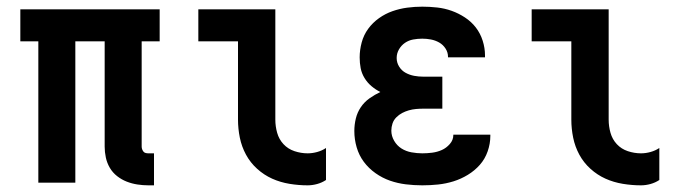

<svg xmlns="http://www.w3.org/2000/svg" viewBox="-20 -548 2040 576"><path d="M442 8H425Q409 8 392.5 5.5Q376 3 360.5 -3Q345 -9 331.5 -19.5Q318 -30 309.5 -44.5Q301 -59 297.5 -75.5Q294 -92 294 -108V-424H206V0H95V-424H41V-520H459V-424H405V-108Q405 -104 406.5 -100Q408 -96 410.5 -93Q413 -90 417 -89Q421 -88 425 -88H442Z M903 8Q876 8 848.5 3.5Q821 -1 796.5 -12Q772 -23 751.5 -41.5Q731 -60 718 -84Q705 -108 699.5 -135Q694 -162 694 -189V-424H575V-520H806V-189Q806 -169 811.5 -149.5Q817 -130 830.5 -115.5Q844 -101 863.5 -94.5Q883 -88 903 -88Q917 -88 931.5 -92Q946 -96 958 -104V-8Q946 0 931.5 4Q917 8 903 8Z M1247 8Q1222 8 1197.5 5Q1173 2 1150 -6Q1127 -14 1106.5 -28.5Q1086 -43 1071.5 -62.5Q1057 -82 1050 -106Q1043 -130 1043 -155Q1043 -174 1047.5 -192.5Q1052 -211 1062.5 -226.5Q1073 -242 1088.5 -253Q1104 -264 1121 -272Q1107 -279 1094.5 -289.5Q1082 -300 1073.5 -314Q1065 -328 1062 -343.5Q1059 -359 1059 -376Q1059 -398 1065 -420.5Q1071 -443 1084.5 -461.5Q1098 -480 1117 -493.5Q1136 -507 1157.5 -514.5Q1179 -522 1201.5 -525Q1224 -528 1247 -528Q1269 -528 1291.5 -525.5Q1314 -523 1335 -515.5Q1356 -508 1375 -495.5Q1394 -483 1407.5 -465.5Q1421 -448 1428 -426Q1435 -404 1435 -382V-376H1324V-378Q1324 -391 1316.5 -402.5Q1309 -414 1297.5 -420.5Q1286 -427 1273 -429.5Q1260 -432 1247 -432Q1233 -432 1219.5 -429.5Q1206 -427 1195 -419.5Q1184 -412 1177 -400Q1170 -388 1170 -374Q1170 -360 1177.5 -348Q1185 -336 1197 -329.5Q1209 -323 1222.5 -320.5Q1236 -318 1250 -318H1307V-222H1250Q1239 -222 1228 -221Q1217 -220 1206.5 -217Q1196 -214 1186.5 -209Q1177 -204 1169 -196Q1161 -188 1157.5 -177.5Q1154 -167 1154 -156Q1154 -140 1162.5 -125.5Q1171 -111 1184.5 -102.5Q1198 -94 1214.5 -91Q1231 -88 1247 -88Q1262 -88 1277 -90Q1292 -92 1305.5 -98Q1319 -104 1329.5 -116Q1340 -128 1340 -143V-144H1451V-140Q1451 -117 1443 -94Q1435 -71 1419.5 -53.5Q1404 -36 1383.5 -23.5Q1363 -11 1340.5 -4Q1318 3 1294.5 5.5Q1271 8 1247 8Z M1903 8Q1876 8 1848.5 3.5Q1821 -1 1796.5 -12Q1772 -23 1751.5 -41.5Q1731 -60 1718 -84Q1705 -108 1699.5 -135Q1694 -162 1694 -189V-424H1575V-520H1806V-189Q1806 -169 1811.5 -149.5Q1817 -130 1830.5 -115.5Q1844 -101 1863.5 -94.5Q1883 -88 1903 -88Q1917 -88 1931.5 -92Q1946 -96 1958 -104V-8Q1946 0 1931.5 4Q1917 8 1903 8Z"/></svg>

Font: Iosevka Custom
Style: Bold
Weight: 700
Monospace: yes
Designer: Belleve Invis
Foundry: Belleve Invis
Version: Version 30.3.3; ttfautohint (v1.8.3)